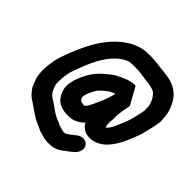

<svg xmlns="http://www.w3.org/2000/svg" viewBox="-255 -976 1518 1518"><g transform="rotate(45 504.0 -216.5)"><path d="M542.3 -597.5H567.3C573.8 -597.5 580.8 -596.5 588.1 -596.5C619.4 -596.5 649.6 -589.2 681.6 -585.6L701.3 -583.6C738.2 -580.1 772.4 -572.8 795.6 -560.2L804.8 -553C811.1 -546.5 819.4 -535.9 826.9 -526.5C840.5 -505.7 857.9 -467.2 855.5 -435.5C854.5 -422.1 858.2 -414.5 857 -408L846 -353C844.1 -343.8 841.1 -333.6 839 -323C832.1 -288.4 821.2 -256.8 808.8 -227.8C787.4 -177.6 769.8 -125.2 739.1 -98.2L732.8 -95.3C732.7 -95.7 732.7 -95.6 732.7 -95.8L728.8 -113.8C728 -117.2 727.3 -120.8 726.5 -125.4C727.8 -134.5 726.6 -145.8 727.1 -151.2C729.5 -175.3 730.5 -201.7 728.6 -225.7L729 -228C731.9 -242.4 732.8 -259.2 733.8 -271.8L748.4 -345C748.8 -347.4 748.6 -350.4 747.4 -352.5L670.1 -491.5C668.7 -494.1 665.2 -496.5 661.1 -496.5C642.2 -496.5 621.4 -491.1 607.7 -488.2C579.4 -482.2 555.6 -469.8 531.1 -458C510 -447.9 492.6 -439.6 471.1 -423.3C416.2 -380.5 363.6 -335.5 328.7 -263.7C313.2 -234.5 296.5 -200.2 288.8 -162L284.4 -140C275.1 -93.2 289.5 -52.8 304 -25.6C308.4 -17.5 314.7 -10.4 319.4 -3.6C343.7 31 395.6 50.5 455.9 50.5C518 50.5 559 24.3 594.1 -9.1C607.7 19.5 633.4 42.2 670.5 50.3C737.5 63.5 794.9 33.9 834.5 -4.1C877.4 -47.6 908.3 -100.9 933.8 -163.4C955.2 -214.5 973.7 -256.9 986.5 -320.6C989.3 -331.3 992 -343 994 -353L1004.9 -408C1007.9 -422.8 1008.9 -437.2 1007.8 -449.3C1005.4 -495.4 1002.1 -528.1 985.7 -566.6C975.3 -591.5 970.9 -602.6 958 -623C925.2 -674.7 875.1 -709.5 798.9 -724.3C798.8 -724.3 798.5 -724.4 798.3 -724.4L769.1 -728.4C748 -731.3 728.9 -733.5 708 -735.4L688.5 -737.4C681.8 -738.1 676.1 -739.8 670.1 -740.4L650.4 -742.4C634.7 -743.8 614.7 -745.5 596.8 -745.5H571.8C562.7 -745.5 554.8 -745.2 543.2 -744.5C530.6 -744.4 516.3 -743 503.1 -740.2C456 -730.2 416.3 -711.7 379.4 -686.9C255.8 -603.6 181.8 -475.8 119.7 -320.4C106.9 -287.8 81.7 -221.5 74.4 -185C59.5 -110.1 55.5 -35.1 71.4 17.8L79 40C80.8 45 83.4 49.7 85.5 56.6C94.5 86.4 112.2 110.9 132.1 132.1C151.9 156.3 185.8 172.1 208.4 189.5L231.3 205.6C254.1 222.4 277.4 236.2 302.1 251.1C327.3 265.1 355 273.8 377.3 286.2C390.7 293.6 407.1 295.7 417.9 299L430.8 302.9C438.4 305.6 446.8 307.9 455.3 309.4L468.5 311.3C484.5 314.8 505.2 312.5 520.6 312.5C573 312.5 610.2 284.8 640.3 261.2C659.8 246.2 678.6 233.8 698.2 215.4C732.1 185.2 740.4 138.4 715.8 110.8C691.7 83.6 645.3 84 611 114.5C591.9 130.4 563.2 153.3 542.2 164.8C537.7 165.1 530.1 165.5 525 165.5H520.8C517.9 165.1 511.2 163.1 504 162.6C493.5 158.4 481.2 154.1 466.5 150.8C465.9 150.6 464.8 150.5 463.9 150.5C463.5 150.5 463.8 150.5 462.8 150.4C447.6 140.9 428.7 133.9 412 127.3C383.3 114.8 360.7 98 335.5 80.4L312.6 64.3C296.3 53.1 279.8 41.9 262.2 31.3C255.3 25.7 251.3 19.5 242.6 9.9C230.4 -5.7 225.6 -27.3 215.5 -51.7L213.9 -59.8C212.2 -94.5 213.6 -140.6 222.4 -185C227.5 -210.4 249.2 -266.8 259.7 -292.7C302.6 -407.9 358.7 -511.6 445.7 -569.1C467.4 -583.4 490.8 -596.5 518.1 -596.5C526.1 -596.5 534.3 -597.5 542.3 -597.5ZM456.6 -102.4 446 -108.3C440.4 -113.8 430.8 -132 432.4 -140L437 -163C437.7 -166.2 438.3 -168.6 439.7 -172.5C446.1 -187 451.6 -203.7 458.6 -215.4C467.1 -229.6 473.8 -245.8 483 -255.5C494.6 -267.7 507.3 -280.6 522.1 -292.9C537.1 -304.6 552 -318.3 564.8 -322.8C579.2 -327.8 588.9 -334.2 599.1 -338.8L595.6 -321C594.3 -314.7 593.1 -309.5 590.8 -301.5C581.9 -276.1 574.7 -250 566.3 -232.3C545 -187.6 524.7 -127.7 498 -101.4C497.2 -100.8 496 -99.7 494.1 -98.1C492 -97.8 488.5 -97.5 486.5 -97.5C476.4 -97.5 464.8 -99.1 456.6 -102.4Z"/></g></svg>

Font: Smoothie
Style: SeBdIt
Weight: 600
Foundry: Cannot Into Space Fonts
Version: Version 0.8